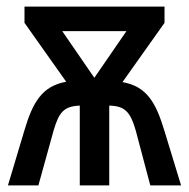

<svg xmlns="http://www.w3.org/2000/svg" viewBox="-20 -560 570 580"><path d="M54 -167 4 0H96L142 -166C158 -220 172 -239 221 -241V0H310V-241C357 -240 374 -222 390 -166L434 0H527L476 -167C451 -249 424 -299 350 -312L477 -491V-540H54V-491L180 -313C107 -300 79 -251 54 -167ZM265 -325 168 -466H362Z"/></svg>

Font: Noto Sans Mono Condensed Medium
Style: Regular
Weight: 500
Width: 3
Designer: Monotype Design Team
Foundry: Monotype Imaging Inc.
Version: Version 2.014